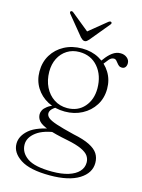

<svg xmlns="http://www.w3.org/2000/svg" viewBox="-133 -733 788 1062"><g transform="rotate(15 261.0 -201.5)"><path d="M329 -0.5Q261 -17 225.2 -29Q189.5 -41 176.5 -52.2Q163.5 -63.5 163.5 -77Q163.5 -90 174.5 -101.8Q185.5 -113.5 206 -124L188.5 -129Q161 -119 145.8 -107.2Q130.5 -95.5 124.2 -83.5Q118 -71.5 118 -60Q118 -38 132.8 -21.2Q147.5 -4.5 187.5 10Q227.5 24.5 304 39.5Q356.5 50 386 63.8Q415.5 77.5 427 94.2Q438.5 111 438.5 132Q438.5 161.5 418 183.5Q397.5 205.5 359.2 217.5Q321 229.5 266.5 229.5Q166.5 229.5 123.8 199.5Q81 169.5 81 123Q81 83 122 52Q163 21 243.5 13L226.5 -3.5Q122.5 13 79.5 49.5Q36.5 86 36.5 131Q36.5 182 90.8 217.5Q145 253 259.5 253Q368 253 426.8 216.2Q485.5 179.5 485.5 121.5Q485.5 91.5 471 68.8Q456.5 46 422.2 28.8Q388 11.5 329 -0.5ZM359 -419 379 -411Q397 -434.5 409 -448.8Q421 -463 436.5 -463Q444 -463 449.8 -457.2Q455.5 -451.5 460.5 -444.5Q465.5 -437.5 472.5 -431.8Q479.5 -426 490 -426Q503 -426 509.8 -434.8Q516.5 -443.5 516.5 -457.5Q516.5 -476 501.2 -488.5Q486 -501 464 -501Q439.5 -501 418 -485.2Q396.5 -469.5 377 -442ZM442.5 -291.5Q442.5 -343 417.5 -383.8Q392.5 -424.5 349.8 -448Q307 -471.5 252 -471.5Q195 -471.5 150.8 -448Q106.5 -424.5 81.2 -383.2Q56 -342 56 -288.5Q56 -237 81.2 -196.2Q106.5 -155.5 149.8 -132.5Q193 -109.5 248 -109.5Q302.5 -109.5 346.5 -132.8Q390.5 -156 416.5 -197Q442.5 -238 442.5 -291.5ZM242.5 -449Q309 -449 349.2 -401.8Q389.5 -354.5 390 -280Q390 -215.5 353.5 -173.8Q317 -132 256 -131.5Q213.5 -131.5 180.2 -153.2Q147 -175 128 -213.2Q109 -251.5 108.5 -301Q108.5 -344 125.2 -377.2Q142 -410.5 172.5 -429.8Q203 -449 242.5 -449ZM259 -565 152.5 -651.5Q148 -655 144.2 -655.8Q140.5 -656.5 137 -654Q134.5 -652 134.5 -648.2Q134.5 -644.5 138 -640L229 -529Q235.5 -522.5 241 -518.5Q246.5 -514.5 253.5 -514.5Q260.5 -514.5 265.5 -518.5Q270.5 -522.5 276.5 -529L368 -640Q372 -644.5 372 -648.2Q372 -652 369.5 -654Q366.5 -656.5 362.5 -655.8Q358.5 -655 353.5 -651.5L247.5 -565Z"/></g></svg>

Font: Fraunces ExtraLight
Style: Regular
Weight: 250
Version: Version 1.000;[b76b70a41]